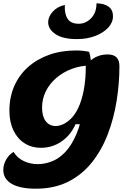

<svg xmlns="http://www.w3.org/2000/svg" viewBox="-49 -906 771 1164"><path d="M168 238Q73 238 22 208.5Q-29 179 -29 124Q-29 91 -11 60.5Q7 30 33 15Q57 53 96 71Q135 89 180 89Q222 89 265 72.5Q308 56 346 16.5Q384 -23 413.5 -91Q443 -159 458.5 -262Q474 -365 471 -509Q499 -544 531.5 -560Q564 -576 604 -576Q675 -576 675 -505Q675 -400 658 -294Q641 -188 604.5 -92.5Q568 3 509 77.5Q450 152 365.5 195Q281 238 168 238ZM200 -10Q142 -10 99 -38Q56 -66 32 -116.5Q8 -167 8 -235Q8 -316 37 -383Q66 -450 120 -498.5Q174 -547 248 -573.5Q322 -600 412 -600Q454 -600 491 -592Q497 -576 500 -554Q503 -532 503 -509Q442 -509 388 -489Q334 -469 293 -434Q252 -399 229 -353Q206 -307 206 -254Q206 -201 228 -171.5Q250 -142 289 -142Q309 -142 333 -152.5Q357 -163 381.5 -187Q406 -211 426 -253Q446 -295 458.5 -358Q471 -421 471 -509V-153H409Q379 -86 323.5 -48Q268 -10 200 -10ZM417 -669Q332 -669 287.5 -699Q243 -729 243 -772Q243 -804 270.5 -835Q298 -866 344 -876Q341 -822 361 -792Q381 -762 428 -762Q471 -762 503.5 -795.5Q536 -829 536 -886Q583 -885 609.5 -865.5Q636 -846 636 -808Q636 -770 607 -738.5Q578 -707 528.5 -688Q479 -669 417 -669Z"/></svg>

Font: Lemonada
Style: Regular
Weight: 400
Designer: Mohamed Gaber (Arabic), Eduardo Tunni (Latin)
Foundry: Kief Type Foundry
Version: Version 4.005